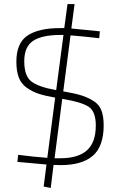

<svg xmlns="http://www.w3.org/2000/svg" viewBox="-20 -810 570 950"><path d="M196 113 210 4 66 -9 70 -44Q146 -34 214 -29L253 -327Q202 -336 171.5 -346Q141 -356 113 -375.5Q85 -395 73 -426.5Q61 -458 61 -505Q61 -597 116 -634Q171 -671 278 -671H298L314 -790H349L333 -669L474 -655L471 -621Q392 -630 329 -635L293 -358Q350 -348 381 -338.5Q412 -329 441 -311.5Q470 -294 481.5 -264.5Q493 -235 493 -190Q493 -86 439.5 -39.5Q386 7 280 7Q258 7 245 6L231 120ZM454 -189Q454 -258 419 -281.5Q384 -305 288 -321L250 -27H279Q366 -27 410 -66Q454 -105 454 -189ZM258 -364 294 -637H278Q188 -637 144 -608Q100 -579 100 -507Q100 -435 134.5 -407.5Q169 -380 258 -364Z"/></svg>

Font: TitilliumMaps29L
Style: 1 wt
Weight: 100
Designer: Campivisivi
Foundry: Accademia di Belle Arti di Urbino and students of MA course of Visual design
Version: Version 001.001